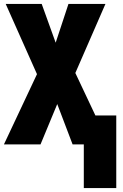

<svg xmlns="http://www.w3.org/2000/svg" viewBox="-23 -734 627 976"><path d="M568 222V-147H462L360 -363L513 -714H325L260 -517L189 -714H6L165 -357L-3 0H183L268 -205L346 0H403V222Z"/></svg>

Font: Noto Sans Display Condensed Black
Style: Regular
Weight: 900
Width: 3
Designer: Monotype Design team
Foundry: Monotype Imaging Inc.
Version: 1.000